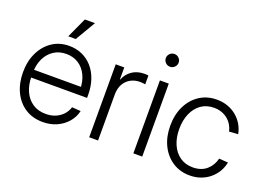

<svg xmlns="http://www.w3.org/2000/svg" viewBox="-106 -1008 1790 1292"><g transform="rotate(20 789.5 -362.0)"><path d="M276.9 10.7Q203.6 10.7 150.1 -24.2Q96.7 -59.1 67.6 -120.4Q38.6 -181.6 38.6 -259.8Q38.6 -338.9 68.4 -400.4Q98.1 -461.9 150.6 -497.1Q203.1 -532.2 272 -532.2Q322.3 -532.2 364.5 -513.4Q406.7 -494.6 437.7 -459.5Q468.8 -424.3 485.8 -375.2Q502.9 -326.2 502.9 -265.6V-244.1H74.2V-299.8H466.8L439.5 -281.2Q439.5 -338.4 418.5 -382.1Q397.5 -425.8 359.9 -450.2Q322.3 -474.6 272 -474.6Q221.2 -474.6 182.9 -449.5Q144.5 -424.3 123.3 -380.1Q102.1 -335.9 102.1 -277.8V-252Q102.1 -191.9 123.3 -145.5Q144.5 -99.1 183.8 -73.2Q223.1 -47.4 277.3 -47.4Q315.9 -47.4 346.9 -60.5Q377.9 -73.7 399.2 -96.9Q420.4 -120.1 429.7 -150.4L492.7 -146Q481.9 -100.1 451.4 -64.7Q420.9 -29.3 376.2 -9.3Q331.5 10.7 276.9 10.7ZM242.2 -590.3 308.6 -734.9H380.9L295.9 -590.3Z M606.9 0V-522.5H668V-436.5H670.4Q686.5 -478.5 723.1 -503.7Q759.8 -528.8 810.5 -528.8Q819.3 -528.8 826.7 -528.3Q834 -527.8 839.4 -526.9V-463.4Q835.4 -464.4 825.2 -465.8Q814.9 -467.3 801.3 -467.3Q764.6 -467.3 734.9 -450.9Q705.1 -434.6 687.7 -403.6Q670.4 -372.6 670.4 -328.6V0Z M923.3 0V-522.5H986.8V0ZM955.1 -631.8Q936 -631.8 922.6 -645.3Q909.2 -658.7 909.2 -677.2Q909.2 -696.3 922.6 -709.7Q936 -723.1 955.1 -723.1Q974.1 -723.1 987.5 -709.7Q1001 -696.3 1001 -677.2Q1001 -658.7 987.5 -645.3Q974.1 -631.8 955.1 -631.8Z M1329.6 10.3Q1259.3 10.3 1206.1 -24.4Q1152.8 -59.1 1122.8 -120.1Q1092.8 -181.2 1092.8 -260.3Q1092.8 -339.8 1122.8 -401.1Q1152.8 -462.4 1206.1 -497.3Q1259.3 -532.2 1329.6 -532.2Q1371.6 -532.2 1407.5 -519.3Q1443.4 -506.3 1471.2 -483.2Q1499 -460 1517.1 -429.2Q1535.2 -398.4 1542 -362.3L1478.5 -357.9Q1473.1 -382.3 1460.7 -403.3Q1448.2 -424.3 1429.2 -440.2Q1410.2 -456.1 1385.3 -465.1Q1360.4 -474.1 1329.6 -474.1Q1276.4 -474.1 1237.8 -446.8Q1199.2 -419.4 1178.2 -371.1Q1157.2 -322.8 1157.2 -260.3Q1157.2 -197.8 1178.2 -149.9Q1199.2 -102.1 1237.8 -75Q1276.4 -47.9 1329.6 -47.9Q1360.4 -47.9 1385.3 -56.4Q1410.2 -64.9 1428.7 -81.1Q1447.3 -97.2 1459.7 -118.4Q1472.2 -139.6 1478 -164.1L1542.5 -159.7Q1535.6 -124 1517.6 -93.3Q1499.5 -62.5 1471.4 -39.1Q1443.4 -15.6 1407.5 -2.7Q1371.6 10.3 1329.6 10.3Z"/></g></svg>

Font: Inter 28pt Light
Style: Regular
Weight: 300
Designer: Rasmus Andersson
Foundry: rsms
Version: Version 4.001;git-66647c0bb